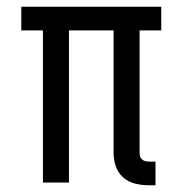

<svg xmlns="http://www.w3.org/2000/svg" viewBox="-20 -540 540 568"><path d="M440 8H419Q399 8 379 3Q359 -2 344 -15.5Q329 -29 322.5 -48Q316 -67 316 -87V-450H184V0H107V-450H43V-520H457V-450H393V-87Q393 -82 394.5 -77Q396 -72 400 -68.5Q404 -65 409 -63.5Q414 -62 419 -62H440Z"/></svg>

Font: Iosevka srxl
Style: Regular
Weight: 400
Monospace: yes
Designer: Belleve Invis
Foundry: Belleve Invis
Version: Version 33.0.1; ttfautohint (v1.8.3)